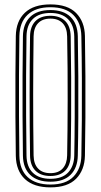

<svg xmlns="http://www.w3.org/2000/svg" viewBox="-20 -827 449 855"><path d="M204.5 7.4Q130.6 7.4 91.1 -29.4Q51.7 -66.2 50.4 -133.1Q49.1 -215.9 48.7 -308.3Q48.3 -400.7 48.7 -492.8Q49.2 -585 50.4 -666.6Q51.6 -733.1 90.8 -770.3Q130.1 -807.4 204.5 -807.4Q281.1 -807.4 319 -769Q356.9 -730.5 358.2 -666.6Q359.8 -582.3 360.3 -488.2Q360.9 -394 360.3 -302.4Q359.8 -210.8 358.2 -133.3Q356.8 -69.8 319 -31.2Q281.2 7.4 204.5 7.4ZM204.5 -5.2Q273 -5.2 307 -40.3Q341 -75.3 342.3 -133.6Q343.7 -203.8 344.4 -292Q345 -380.2 344.6 -476.3Q344.2 -572.5 342.3 -666.3Q341.1 -725.6 306.7 -760.2Q272.2 -794.8 204.5 -794.8Q138.4 -794.8 102.9 -761.2Q67.4 -727.7 66.3 -666.3Q65 -581.9 64.6 -491.4Q64.2 -400.9 64.6 -310.1Q65 -219.2 66.3 -133.4Q67.5 -71 103.4 -38.1Q139.4 -5.2 204.5 -5.2ZM204.5 -17.8Q146.1 -17.8 114.6 -48.1Q83 -78.3 82.1 -133.7Q80.8 -219.1 80.4 -309.1Q80 -399.1 80.4 -489.5Q80.8 -579.8 82.1 -666Q83 -720.7 114.1 -751.4Q145.2 -782.2 204.5 -782.2Q262.3 -782.2 293.8 -752Q325.3 -721.7 326.5 -665.8Q328.1 -580.2 328.7 -486.6Q329.2 -392.9 328.7 -302Q328.2 -211.2 326.5 -133.9Q325.3 -79.8 294.5 -48.8Q263.7 -17.8 204.5 -17.8ZM204.5 -30.7Q256.7 -30.7 283.2 -58.6Q309.7 -86.6 310.7 -134.2Q312.3 -215.8 312.7 -306.1Q313.1 -396.4 312.7 -488.1Q312.3 -579.8 310.7 -665.4Q309.7 -715.1 282.4 -742.2Q255 -769.3 204.5 -769.3Q154.1 -769.3 126.5 -742.6Q98.8 -715.8 98 -665.7Q96.6 -579.7 96.2 -489.5Q95.8 -399.4 96.3 -309.4Q96.7 -219.5 98 -134Q98.8 -83.7 126.7 -57.2Q154.5 -30.7 204.5 -30.7ZM204.5 -43.3Q161.4 -43.3 137.9 -67Q114.4 -90.6 113.8 -134.3Q112.8 -198.8 112.3 -266.6Q111.9 -334.3 111.9 -402.5Q111.9 -470.8 112.3 -537.3Q112.8 -603.7 113.8 -665.4Q114.4 -708.6 137.5 -732.6Q160.7 -756.7 204.5 -756.7Q246.6 -756.7 270.3 -733.4Q293.9 -710.1 294.8 -665Q296.5 -573.2 296.9 -480.3Q297.3 -387.4 296.8 -299.6Q296.3 -211.8 294.8 -135Q293.9 -90.4 270.3 -66.9Q246.8 -43.3 204.5 -43.3ZM204.5 -55.9Q240.6 -55.9 259.5 -77.1Q278.4 -98.4 279 -135.3Q279.9 -188.6 280.6 -251.2Q281.2 -313.9 281.3 -382.6Q281.4 -451.3 280.9 -522.7Q280.3 -594.1 279 -664.7Q278.4 -703.1 259.1 -723.6Q239.8 -744.1 204.5 -744.1Q168.9 -744.1 149.5 -723.6Q130.2 -703.2 129.6 -665.1Q128.8 -605.6 128.3 -540.4Q127.8 -475.2 127.7 -407Q127.6 -338.9 128.1 -270.2Q128.6 -201.6 129.6 -134.7Q130.2 -96.6 149.7 -76.3Q169.1 -55.9 204.5 -55.9Z"/></svg>

Font: Big Shoulders Inline Text Thin
Style: Regular
Weight: 100
Designer: Patric King
Foundry: XO Type Co
Version: Version 2.002